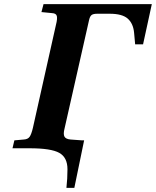

<svg xmlns="http://www.w3.org/2000/svg" viewBox="-20 -712 749 922"><path d="M40 0 49 -38 94 -42Q114 -43 122.5 -55.5Q131 -68 138 -98L249 -594Q256 -621 253 -634.5Q250 -648 230 -649L179 -654L189 -692H709L667 -499H629L624 -554Q620 -599 593.5 -622.5Q567 -646 507 -646H447Q428 -646 420 -640Q412 -634 408 -617L290 -95Q283 -68 289.5 -56Q296 -44 319 -42L374 -38H384L337 190H299Q304 146 304 101Q304 44 264.5 22Q225 0 122 0Z"/></svg>

Font: Lingua Franca
Style: Bold Italic
Weight: 700
Italic angle: -13°
Version: Version 1.19